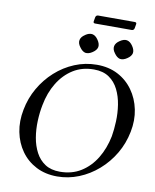

<svg xmlns="http://www.w3.org/2000/svg" viewBox="-102 -1032 905 1120"><g transform="rotate(10 351.0 -472.0)"><path d="M431 -671Q501 -671 555 -643Q609 -615 644.5 -565.5Q680 -516 693 -453Q706 -390 692 -320Q678 -249 642.5 -189Q607 -129 555.5 -84Q504 -39 442 -14Q380 11 314 11Q244 11 189.5 -17Q135 -45 100 -94Q65 -143 52.5 -206Q40 -269 54 -339Q67 -408 101.5 -468Q136 -528 186.5 -573.5Q237 -619 299.5 -645Q362 -671 431 -671ZM418 -641Q349 -641 296 -608Q243 -575 207.5 -517Q172 -459 158 -384Q149 -339 147 -288.5Q145 -238 153 -190.5Q161 -143 181.5 -104Q202 -65 237 -42Q272 -19 325 -19Q396 -19 449.5 -52.5Q503 -86 538 -143.5Q573 -201 588 -275Q595 -316 597 -365Q599 -414 591.5 -462.5Q584 -511 564 -551.5Q544 -592 508.5 -616.5Q473 -641 418 -641ZM373 -842Q393 -838 408 -815Q423 -793 420 -774Q416 -755 393 -740Q371 -725 351 -728Q333 -732 317 -755Q301 -776 305 -796Q309 -815 332 -830Q354 -845 373 -842ZM578 -842Q598 -838 613 -815Q628 -793 625 -774Q621 -755 598 -740Q576 -725 556 -728Q538 -732 522 -755Q506 -776 510 -796Q514 -815 537 -830Q559 -845 578 -842ZM610 -919Q607 -906 594 -906H378Q365 -906 368 -919L372 -942Q375 -955 388 -955H604Q617 -955 614 -942Z"/></g></svg>

Font: Young Serif Light
Style: Italic
Weight: 300
Italic angle: -10.979°
Designer: Bastien Sozeau
Foundry: NBR — Bastien Sozeau
Version: Version 5.001